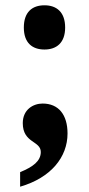

<svg xmlns="http://www.w3.org/2000/svg" viewBox="-20 -549 335 725"><path d="M148 -362C193 -362 226 -387 226 -445C226 -504 193 -529 148 -529C102 -529 70 -504 70 -445C70 -387 102 -362 148 -362ZM141 -158C105 -158 66 -135 66 -84C66 -8 134 -18 134 25C134 59 105 81 56 101V156C173 122 235 44 235 -45C235 -116 201 -158 141 -158Z"/></svg>

Font: Noto Serif Sinhala ExtraCondensed ExtraBold
Style: Regular
Weight: 800
Width: 2
Designer: Jelle Bosma - Monotype Design Team
Foundry: Monotype Imaging Inc.
Version: Version 2.007